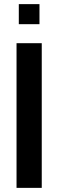

<svg xmlns="http://www.w3.org/2000/svg" viewBox="-20 -909 282 929"><path d="M60 0V-700H182V0ZM71 -792V-889H171V-792Z"/></svg>

Font: Cabin Condensed
Style: Bold
Weight: 700
Width: 3
Designer: Pablo Impallari
Foundry: Pablo Impallari. http://www.impallari.com Igino Marini. http://www.ikern.com
Version: Version 3.001; ttfautohint (v1.8.3)